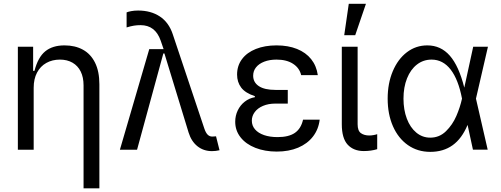

<svg xmlns="http://www.w3.org/2000/svg" viewBox="-20 -793 2656 1017"><path d="M158.4 0H74.6V-545.5H155.5V-417.6H162.6Q181.1 -489.7 219.6 -521.1Q258.2 -552.6 321.7 -552.6Q377.8 -552.6 419.2 -529.8Q460.6 -507.1 483.5 -460.9Q506.4 -414.8 506.4 -346.6V204.5H422.6V-340.9Q422.6 -383.5 407.5 -414.1Q392.4 -444.6 364.2 -460.9Q335.9 -477.3 297.6 -477.3Q257.1 -477.3 225.5 -459.7Q193.9 -442.1 176.1 -408.4Q158.4 -374.6 158.4 -328.1Z M615.1 0 770.6 -532.7H846.6L831 -578.1Q802.6 -659.8 724.4 -659.8Q705.6 -659.8 689.3 -657.1Q672.9 -654.5 650.6 -647.7V-727.3Q657.7 -730.8 674.7 -734Q691.8 -737.2 711.6 -737.2Q778.8 -737.2 826.3 -706Q873.9 -674.7 894.9 -612.2L1062.5 -111.5Q1070 -89.5 1080.1 -79.5Q1090.2 -69.6 1104.4 -69.6Q1108 -69.6 1115.8 -70.3L1124.3 -71L1142.8 2.8Q1122.9 7.5 1103 7.5Q1058.2 7.5 1025.9 -18.3Q993.6 -44 979 -90.9L850.9 -509.9H845.2L706 0Z M1504.3 -316.8V-244.3H1438.9Q1401.6 -244.3 1373.2 -232.2Q1344.8 -220.2 1329.4 -199.4Q1313.9 -178.6 1313.9 -153.8Q1313.9 -127.5 1330.8 -107.8Q1347.7 -88.1 1378.6 -77.4Q1409.4 -66.8 1450.3 -66.8Q1509.6 -66.8 1542.1 -89.3Q1574.6 -111.9 1585.2 -159.1H1673.3Q1667.3 -108 1637.8 -69.8Q1608.3 -31.6 1559.1 -10.8Q1509.9 9.9 1446 9.9Q1383.2 9.9 1332.9 -9.8Q1282.7 -29.5 1254.3 -65.5Q1225.9 -101.6 1225.9 -148.1Q1225.9 -180 1239.2 -207.9Q1252.5 -235.8 1276.3 -254.4Q1300.1 -273.1 1329.9 -278.1V-283.7Q1279.5 -300.1 1257.6 -329Q1235.8 -358 1235.8 -398.1Q1235.8 -445 1261.9 -479.9Q1288 -514.9 1335.4 -533.7Q1382.8 -552.6 1444.6 -552.6Q1506.4 -552.6 1553.3 -533.7Q1600.1 -514.9 1628.4 -479.4Q1656.6 -443.9 1663.4 -394.9H1575.3Q1566.4 -432.9 1532.3 -455.1Q1498.2 -477.3 1444.6 -477.3Q1407.7 -477.3 1379.6 -466.4Q1351.6 -455.6 1336.3 -436.4Q1321 -417.3 1321 -392Q1321 -356.9 1351 -336.8Q1381 -316.8 1438.9 -316.8Z M1790.5 -545.5H1874.3V-134.9Q1874.3 -100.1 1891.7 -87.7Q1909.1 -75.3 1936.8 -75.3Q1946.7 -75.3 1959.3 -77.6Q1971.9 -79.9 1978 -82.4V-2.8Q1945 7.1 1907 7.1Q1853 7.1 1821.7 -26.6Q1790.5 -60.4 1790.5 -134.9ZM1861.5 -606.5H1803.3L1827.4 -772.7H1918.3Z M2033.4 -270.6Q2033.4 -351.2 2060.4 -415.5Q2087.4 -479.8 2135.1 -516.2Q2182.9 -552.6 2243.3 -552.6Q2315 -552.6 2362.7 -498Q2410.5 -443.5 2439.3 -328.8L2486.5 -545.5H2564.6L2501.1 -270.6L2563.2 -0.4H2485.1L2456.7 -131.4Q2426.5 -58.9 2377.5 -23.8Q2328.5 11.4 2259.2 11.4Q2191.8 11.4 2140.6 -24.5Q2089.5 -60.4 2061.4 -124.3Q2033.4 -188.2 2033.4 -270.6ZM2427.2 -270.6Q2408 -371.4 2367.2 -424.4Q2326.3 -477.3 2266 -477.3Q2222.3 -477.3 2188.6 -451.2Q2154.8 -425.1 2136 -378Q2117.2 -331 2117.2 -270.6Q2117.2 -211.6 2134.9 -164.6Q2152.7 -117.5 2185 -90.7Q2217.3 -63.9 2259.2 -63.9Q2307.5 -63.9 2342.3 -98Q2377.1 -132.1 2397.2 -178.6Q2417.3 -225.1 2427.2 -270.6Z"/></svg>

Font: Riot Sans
Style: Regular
Weight: 400
Designer: Rasmus Andersson
Foundry: rsms
Version: Version 4.001